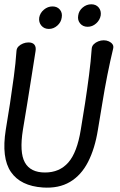

<svg xmlns="http://www.w3.org/2000/svg" viewBox="-20 -865 559 896"><path d="M113 -667Q132 -667 140.5 -656.5Q149 -646 146 -627Q137 -569 127 -506.5Q117 -444 107 -381Q97 -318 87 -260Q70 -154 96 -107Q122 -60 190 -60Q258 -60 299 -107Q340 -154 357 -260Q367 -318 377 -383.5Q387 -449 395.5 -514.5Q404 -580 408 -638Q409 -650 417.5 -658.5Q426 -667 438.5 -672Q451 -677 464 -677Q477 -677 488 -672Q499 -667 505 -658.5Q511 -650 508 -638Q494 -580 481 -514.5Q468 -449 457.5 -383.5Q447 -318 437 -260Q423 -172 391 -109.5Q359 -47 306.5 -16Q254 15 180 10Q76 3 31 -62.5Q-14 -128 7 -260Q17 -318 26.5 -381Q36 -444 44.5 -507Q53 -570 57 -628Q58 -640 66.5 -648.5Q75 -657 87.5 -662Q100 -667 113 -667ZM208 -730Q186 -730 173 -745.5Q160 -761 163 -783Q167 -805 185 -820Q203 -835 225 -835Q247 -835 259.5 -820Q272 -805 268 -783Q265 -761 247.5 -745.5Q230 -730 208 -730ZM389 -740Q367 -740 354 -755.5Q341 -771 345 -793Q348 -815 366 -830Q384 -845 406 -845Q428 -845 440.5 -830Q453 -815 450 -793Q446 -771 428.5 -755.5Q411 -740 389 -740Z"/></svg>

Font: Winky Sans Light
Style: Italic
Weight: 300
Italic angle: -8.97852°
Designer: Simon Atzbach
Foundry: typofactur
Version: Version 1.205